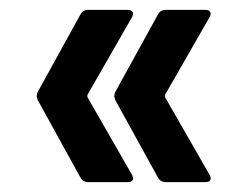

<svg xmlns="http://www.w3.org/2000/svg" viewBox="-20 -475 503 388"><path d="M247.1 -121.1Q249 -117.2 249 -115.2Q249 -106.9 237.8 -106.9H158.2Q147.9 -106.9 143.1 -115.2L56.2 -272.9Q54.2 -278.8 54.2 -280.8Q54.2 -285.2 56.2 -289.1L143.1 -446.8Q147.9 -455.1 158.2 -455.1H237.8Q244.6 -455.1 247.6 -451.2Q250.5 -447.3 247.1 -440.9L157.2 -284.2Q155.8 -281.2 157.2 -277.8ZM403.8 -121.1Q405.8 -117.2 405.8 -115.2Q405.8 -106.9 395 -106.9H314.9Q304.7 -106.9 299.8 -115.2L212.9 -272.9Q210.9 -278.8 210.9 -280.8Q210.9 -285.2 212.9 -289.1L299.8 -446.8Q304.7 -455.1 314.9 -455.1H395Q401.9 -455.1 404.5 -451.2Q407.2 -447.3 403.8 -440.9L314 -284.2Q312.5 -281.2 314 -277.8Z"/></svg>

Font: Barlow Condensed SemiBold
Style: Regular
Weight: 600
Width: 3
Designer: Jeremy Tribby
Foundry: Tribby Type
Version: Version 1.422;hotconv 1.0.109;makeotfexe 2.5.65596